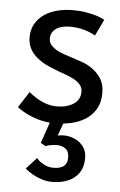

<svg xmlns="http://www.w3.org/2000/svg" viewBox="-50 -458 455 730"><g transform="rotate(5 178.0 -93.0)"><path d="M167 12Q114 12 62.5 -12.5Q40 -23.5 22.5 -37L62 -98Q76 -85.5 93 -75.5Q132 -52.5 168.5 -52.5Q207 -52.5 232.5 -68.8Q258 -85 258 -116Q258 -132.5 247.8 -143.8Q237.5 -155 222.8 -162.8Q208 -170.5 191.5 -176.5Q172 -182.5 140 -196L126 -202Q105.5 -210.5 87.5 -224Q43.5 -256 43.5 -305.5Q43.5 -333.5 55.2 -355.2Q67 -377 87.8 -392Q108.5 -407 137.5 -414.8Q166.5 -422.5 200 -422.5Q228 -422.5 249.5 -418.5Q293.5 -411 320.5 -396.5L290.5 -333.5Q269 -347 236.5 -354.5Q218 -358.5 196 -359Q160 -359 141 -346Q120.5 -331.5 120.5 -308Q120.5 -293 129.5 -282.5Q145.5 -264 178.8 -252.8Q212 -241.5 245 -231Q296.5 -214 323 -174Q337.5 -152 337.5 -118Q337.5 -82 322.8 -57Q308 -32 284 -16.8Q260 -1.5 229.8 5.2Q199.5 12 167 12ZM177.5 235Q154.5 235 136 228.5Q98.5 216 72.5 193L112 149.5Q124 165.5 149.5 176Q161.5 181 177.5 181Q229.5 181 229.5 138Q229.5 114 215.8 104Q202 94 186 94Q159 94 139.5 101.5L121 91L159.5 -21L205.5 -5.5L182.5 57.5Q195 55 205 55Q227.5 55 247.8 64Q268 73 281 90.5Q294 108 294 134Q294 168 278.5 190.5Q263 213 236.5 224Q210 235 177.5 235Z"/></g></svg>

Font: Lucymar Sans
Style: Regular
Weight: 400
Foundry: The League of Moveable Type (original font) / Main changes by Cristiano Sobral with portions from Mirco Monsees
Version: Version 2.001;August 30, 2020;FontCreator 13.0.0.2681 64-bit